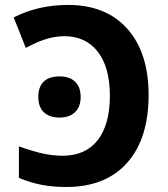

<svg xmlns="http://www.w3.org/2000/svg" viewBox="-20 -744 677 774"><path d="M238.8 -598.1C296.9 -598.1 341.8 -577.1 374.5 -535.2C406.7 -493.2 422.9 -434.1 422.9 -357.9C422.9 -204.1 356.4 -116.2 232.9 -116.2C208 -116.2 183.1 -118.7 158.2 -124C133.3 -128.9 99.1 -138.7 56.2 -153.8V-26.9C118.7 -1 174.8 9.8 247.1 9.8C353 9.8 435.1 -22.9 492.7 -87.9C550.3 -152.8 579.1 -244.1 579.1 -360.8C579.1 -474.1 550.8 -563 493.7 -627.4C436.5 -691.9 356.9 -724.1 254.9 -724.1C174.3 -724.1 101.1 -707.5 35.2 -673.8L84 -550.8C131.3 -576.2 182.1 -598.1 238.8 -598.1ZM134.3 -353C134.3 -299.8 165.5 -270 220.2 -270C272.9 -270 305.2 -300.3 305.2 -353C305.2 -406.2 274.4 -436 220.2 -436C164.1 -436 134.3 -407.7 134.3 -353Z"/></svg>

Font: Noto Reveo Sans
Style: Bold
Weight: 700
Designer: Monotype Design team
Foundry: Monotype Imaging Inc.
Version: Version 1.04